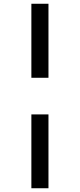

<svg xmlns="http://www.w3.org/2000/svg" viewBox="-20 -892 424 1022"><path d="M238 -872H147V-478H238ZM238 -283H147V110H238Z"/></svg>

Font: Glow Sans SC Condensed Medium
Style: Regular
Weight: 600
Width: 3
Designer: Ryoko NISHIZUKA (kana, bopomofo & ideographs); Paul D. Hunt (Latin, Greek & Cyrillic); Sandoll Communications, Soo-young
Version: Version 0.93